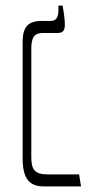

<svg xmlns="http://www.w3.org/2000/svg" viewBox="-20 -667 335 687"><path d="M137 0H270L263 -43H151C104 -43 92 -60 92 -105V-493C92 -536 105 -549 134 -549H187C206 -549 212 -559 212 -579C212 -594 209 -620 204 -647H189V-630C189 -604 180 -592 161 -592H129C81 -592 61 -571 61 -517V-101C61 -25 87 0 137 0Z"/></svg>

Font: Noto Serif Hebrew SemiCondensed ExtraLight
Style: Regular
Weight: 200
Width: 4
Designer: Monotype Design Team
Foundry: Monotype Imaging Inc.
Version: Version 2.004